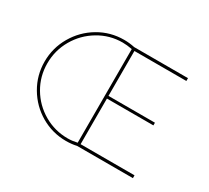

<svg xmlns="http://www.w3.org/2000/svg" viewBox="-139 -941 1287 1181"><g transform="rotate(30 504.5 -351.0)"><path d="M908 0H513Q475 8 437 8Q340 8 258 -40Q176 -88 127.5 -170.5Q79 -253 79 -350Q79 -447 127.5 -530Q176 -613 258 -661.5Q340 -710 437 -710Q474 -710 512 -702H894V-682H525V-363H855V-344H525V-20H908ZM438 -11Q470 -11 505 -19V-684Q467 -691 437 -691Q346 -691 268 -644.5Q190 -598 144.5 -519.5Q99 -441 99 -349Q99 -257 144.5 -179.5Q190 -102 268 -56.5Q346 -11 438 -11Z"/></g></svg>

Font: Josefin Sans Thin
Style: Regular
Weight: 250
Designer: Santiago Orozco
Foundry: Typemade
Version: Version 2.000